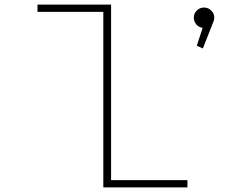

<svg xmlns="http://www.w3.org/2000/svg" viewBox="-20 -820 1090 840"><path d="M466 -32H800V0H432V-768H144V-800H466ZM917.5 -743Q917.5 -732.5 913 -723.5L867.5 -608L841 -620L866.5 -698Q850 -700.5 839 -713Q828 -725.5 828 -743Q828 -761 841 -774Q854 -787 872.5 -787Q891 -787 904.2 -773.8Q917.5 -760.5 917.5 -743Z"/></svg>

Font: League Mono Extended Thin
Style: Regular
Weight: 100
Width: 9
Designer: Tyler Finck
Foundry: The League of Moveable Type / Tyler Finck
Version: Version 2.210